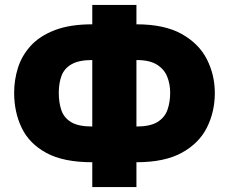

<svg xmlns="http://www.w3.org/2000/svg" viewBox="-20 -744 923 774"><path d="M352 10V-90Q236 -90 167 -127.5Q98 -165 67.5 -228.5Q37 -292 37 -370Q37 -422 52.5 -471Q68 -520 104 -559.5Q140 -599 201 -622.5Q262 -646 352 -646V-724H530V-646Q643 -646 712.5 -607Q782 -568 814 -505Q846 -442 846 -369Q846 -294 814.5 -230.5Q783 -167 713.5 -128.5Q644 -90 530 -90V10ZM352 -234V-502Q298 -502 268.5 -485Q239 -468 228 -438.5Q217 -409 217 -370Q217 -330 227.5 -299.5Q238 -269 267 -251.5Q296 -234 352 -234ZM530 -234Q585 -234 614.5 -252Q644 -270 655 -301Q666 -332 666 -370Q666 -405 654 -435Q642 -465 612.5 -483.5Q583 -502 530 -502Z"/></svg>

Font: Noto Sans SemiCondensed Black
Style: Regular
Weight: 900
Width: 4
Designer: Monotype Design Team
Foundry: Monotype Imaging Inc.
Version: Version 2.013; ttfautohint (v1.8.4.7-5d5b)